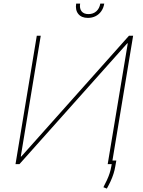

<svg xmlns="http://www.w3.org/2000/svg" viewBox="-20 -930 812 1088"><path d="M188.5 -727.5H210.9L97.7 -43H100.6L710.9 -727.5H734.4L613.8 0H590.3L704.1 -684.6H701.2L90.3 0H67.9ZM478 -828.6Q441.9 -828.6 423.8 -850.8Q405.8 -873 411.6 -909.7H434.1Q429.7 -882.3 442.1 -866.2Q454.6 -850.1 481.4 -850.1Q508.3 -850.1 526.1 -866.2Q543.9 -882.3 548.3 -909.7H570.8Q566.9 -885.3 554.2 -866.9Q541.5 -848.6 522 -838.6Q502.4 -828.6 478 -828.6ZM639.2 -20.5 633.3 12.7Q629.9 34.2 623 55.4Q616.2 76.7 606.7 97.2Q597.2 117.7 585.4 138.7L565.9 130.9Q576.7 110.4 585.7 91.1Q594.7 71.8 601.1 52.2Q607.4 32.7 610.8 12.7L616.7 -20.5Z"/></svg>

Font: Inter Tight Thin
Style: Italic
Weight: 250
Italic angle: -9.39999°
Designer: Rasmus Andersson
Foundry: rsms
Version: Version 3.004